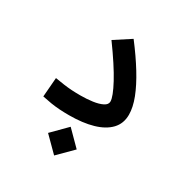

<svg xmlns="http://www.w3.org/2000/svg" viewBox="-163 -613 912 953"><g transform="rotate(30 293.0 -136.5)"><path d="M242.2 2.9Q212.4 2.9 187 1.2Q161.6 -0.5 137.2 -4.4Q112.8 -8.3 85.4 -14.2L94.2 -124.5Q122.6 -119.6 145.5 -116.5Q168.5 -113.3 191.2 -111.8Q213.9 -110.4 242.2 -110.4Q278.3 -110.4 311.5 -115Q344.7 -119.6 365.7 -130.4Q386.7 -141.1 386.7 -158.7Q386.7 -186 349.9 -254.6Q313 -323.2 238.3 -425.8L330.6 -485.8Q383.3 -417 420.9 -355.7Q458.5 -294.4 478.8 -242.2Q499 -189.9 499 -147.5Q499 -97.2 467.3 -63.7Q435.5 -30.3 377.9 -13.7Q320.3 2.9 242.2 2.9ZM278.3 212.9 196.3 130.9 278.3 48.3 360.4 130.9Z"/></g></svg>

Font: Cascadia Code Medium
Style: Regular
Weight: 500
Monospace: yes
Designer: Aaron Bell
Foundry: Saja Typeworks
Version: Version 2407.024